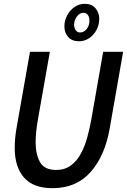

<svg xmlns="http://www.w3.org/2000/svg" viewBox="-20 -971 664 1005"><path d="M255 14Q154 14 105.5 -41.8Q57 -97.5 57 -196.5Q57 -244.5 66 -297.5L137 -700H241L178 -343Q166.5 -275.5 166.5 -226Q166.5 -164 189.2 -122.8Q212 -81.5 273.5 -81.5Q320.5 -81.5 352.2 -105.8Q384 -130 404.5 -169Q425 -208 437.2 -253.8Q449.5 -299.5 457.5 -343L520 -700H624.5L554 -297.5Q529 -155 454.2 -70.5Q379.5 14 255 14ZM394 -755Q356 -755 336.5 -777.8Q317 -800.5 317 -833Q317 -864 331.8 -891Q346.5 -918 370.5 -934.5Q394.5 -951 423.5 -951Q460.5 -951 480 -927.8Q499.5 -904.5 499.5 -873Q499.5 -841 485 -814Q470.5 -787 446.5 -771Q422.5 -755 394 -755ZM399 -801Q419.5 -801 434 -819.5Q448.5 -838 448 -863.5Q448 -882 439.5 -893Q431 -904 417 -904Q397.5 -904 382.8 -885Q368 -866 368 -841.5Q368 -822.5 377 -811.8Q386 -801 399 -801Z"/></svg>

Font: Cabin Condensed Medium
Style: Italic
Weight: 500
Width: 3
Italic angle: -10°
Designer: Pablo Impallari
Foundry: Pablo Impallari. http://www.impallari.com Igino Marini. http://www.ikern.com
Version: Version 3.001; ttfautohint (v1.8.3)